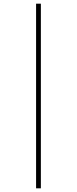

<svg xmlns="http://www.w3.org/2000/svg" viewBox="-20 -781 418 1043"><path d="M176 -761H202V242H176Z"/></svg>

Font: Noto Sans Thai Looped ExtraCondensed Thin
Style: Regular
Weight: 100
Width: 2
Designer: Sasikarn Vongin, Ben Mitchell
Foundry: The Fontpad Ltd
Version: Version 1.001; ttfautohint (v1.8.4.7-5d5b)